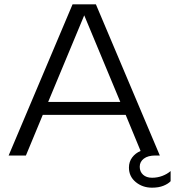

<svg xmlns="http://www.w3.org/2000/svg" viewBox="-20 -720 810 889"><path d="M720 0H700Q665 0 646 14.5Q627 29 627 52Q627 75 642.5 89Q658 103 684 103Q709 103 731.5 94.5Q754 86 770 72V119Q759 131 737 140Q715 149 684 149Q640 149 608.5 123Q577 97 577 56Q577 29 592 9Q607 -11 631 -21L562 -188H178L100 0H20L316 -700H424ZM537 -248 370 -649 203 -248Z"/></svg>

Font: Goli Light
Style: Regular
Weight: 300
Designer: jaikishan Patel
Foundry: MagicType
Version: Version 1.000